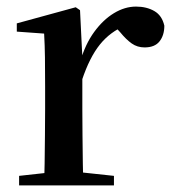

<svg xmlns="http://www.w3.org/2000/svg" viewBox="-20 -563 524 583"><path d="M38 0V-29L147 -41H214L326 -29V0ZM114 0Q115 -25 115.5 -66.5Q116 -108 116.5 -153Q117 -198 117 -232V-301Q117 -352 116.5 -388.5Q116 -425 114 -461L31 -467V-492L210 -541L223 -532L230 -390V-389V-232Q230 -198 230.5 -153Q231 -108 231.5 -66.5Q232 -25 233 0ZM229 -320 201 -377H224Q239 -429 266 -466Q293 -503 326 -523Q359 -543 393 -543Q425 -543 448.5 -529.5Q472 -516 479 -485Q479 -456 464.5 -437.5Q450 -419 419 -419Q397 -419 380 -431Q363 -443 345 -465L322 -490L362 -486Q315 -467 283.5 -428Q252 -389 229 -320Z"/></svg>

Font: Noto Serif KR ExtraLight SemiBold
Style: Regular
Weight: 600
Version: Version 2.002-H1;hotconv 1.1.0;makeotfexe 2.6.0